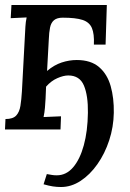

<svg xmlns="http://www.w3.org/2000/svg" viewBox="-31 -520 523 771"><path d="M214 231Q197 231 181 228.5Q165 226 144 220L157 179Q169 181 177.5 182.5Q186 184 197 184Q235 184 262.5 152Q290 120 305.5 63.5Q321 7 322 -67Q323 -136 306 -176.5Q289 -217 243 -217Q224 -217 199 -206Q174 -195 154 -172L152 -124Q151 -106 149.5 -87.5Q148 -69 144 -50L214 -53L212 0H-11L-9 -42Q21 -42 34 -56Q47 -70 51 -95Q55 -120 57 -153L69 -376Q70 -394 71 -413Q72 -432 76 -450Q60 -449 43.5 -448.5Q27 -448 12 -447L15 -500H398L393 -341H346Q348 -384 338 -407.5Q328 -431 300.5 -440Q273 -449 221 -449Q198 -449 186 -439Q174 -429 170 -409.5Q166 -390 165 -362L158 -235Q186 -259 216.5 -269Q247 -279 277 -279Q334 -279 367 -250.5Q400 -222 413.5 -174Q427 -126 426 -67Q425 -10 407.5 43.5Q390 97 360 139.5Q330 182 292.5 206.5Q255 231 214 231Z"/></svg>

Font: Lora Medium
Style: Italic
Weight: 500
Italic angle: -3°
Designer: Olga Karpushina, Alexei Vanyashin (Cyrillic)
Foundry: Cyreal
Version: Version 3.004